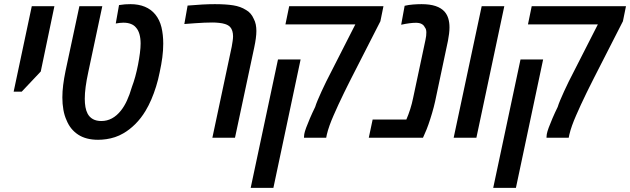

<svg xmlns="http://www.w3.org/2000/svg" viewBox="-20 -660 3019 920"><path d="M45.4 -220.7 132.3 -630.4H240.7L175.3 -317.4L84 -220.7Z M450.2 9.8Q392.1 9.8 354.5 -14.9Q316.9 -39.6 299.3 -83Q288.6 -106 283.7 -134Q278.8 -162.1 278.8 -192.9Q278.8 -221.7 282.7 -252.7Q286.6 -283.7 293.9 -319.3L360.4 -630.4H470.2L403.3 -315.9Q394.5 -275.4 390.4 -244.1Q386.2 -212.9 386.2 -186.5Q386.2 -165 389.4 -147Q392.6 -128.9 399.9 -115.2Q408.7 -98.6 425 -89.4Q441.4 -80.1 465.8 -80.1Q492.7 -80.1 516.4 -92.8Q540 -105.5 559.6 -130.4Q575.2 -149.9 588.1 -177.7Q601.1 -205.6 612.3 -244.1Q620.6 -265.6 628.2 -293.2Q635.7 -320.8 641.4 -349.9Q647 -378.9 650.4 -405.3Q653.8 -431.6 653.8 -451.2Q653.8 -476.6 648.2 -496.3Q642.6 -516.1 631.3 -528.3Q622.1 -539.6 606.9 -545.4Q591.8 -551.3 571.3 -551.3Q563 -551.3 554 -550.3Q544.9 -549.3 534.7 -547.4L550.3 -635.7Q564.9 -638.2 578.9 -639.2Q592.8 -640.1 605 -640.1Q644 -640.1 674.1 -627.7Q704.1 -615.2 724.1 -590.8Q745.1 -564.9 753.7 -529.3Q762.2 -493.7 762.2 -450.7Q762.2 -418.5 757.8 -385Q753.4 -351.6 745.1 -313.5Q738.3 -278.8 728 -245.8Q717.8 -212.9 705.1 -183.3Q692.4 -153.8 677.7 -129.4Q656.2 -93.3 628.2 -65.4Q600.1 -37.6 570.8 -21Q551.8 -9.8 531 -2.9Q510.3 3.9 489.7 6.8Q469.2 9.8 450.2 9.8Z M997.6 0 1090.3 -436Q1092.8 -449.7 1094.7 -463.1Q1096.7 -476.6 1096.7 -486.3Q1096.7 -499.5 1093.3 -511.2Q1089.8 -522.9 1083 -530.3Q1078.6 -535.2 1072.3 -538.8Q1065.9 -542.5 1058.1 -544.9Q1045.9 -548.8 1029.1 -550.5Q1012.2 -552.2 998.5 -552.2Q980 -552.2 958.5 -551.3Q937 -550.3 912.8 -548.6Q888.7 -546.9 863.3 -544.9L878.9 -633.3Q917.5 -636.7 949.7 -638.4Q981.9 -640.1 1009.3 -640.1Q1062 -640.1 1097.4 -634.5Q1132.8 -628.9 1158.7 -612.3Q1171.9 -605 1180.9 -594.2Q1189.9 -583.5 1195.3 -570.8Q1202.6 -557.6 1205.6 -542.5Q1208.5 -527.3 1208.5 -511.7Q1208.5 -496.1 1205.8 -475.8Q1203.1 -455.6 1198.2 -432.6L1106 0Z M1436.5 0Q1437 -3.4 1437 -7.8Q1437 -12.2 1438 -17.6Q1439.9 -28.8 1447 -48.1Q1454.1 -67.4 1465.1 -93Q1476.1 -118.7 1490.2 -147.5Q1494.1 -160.6 1502.2 -179.9Q1510.3 -199.2 1520.8 -222.2Q1531.2 -245.1 1543 -269L1682.6 -543H1347.7L1365.7 -630.4H1817.4L1802.7 -558.1L1664.1 -286.6Q1660.2 -278.8 1654.5 -267.6Q1648.9 -256.3 1642.1 -242.7Q1635.3 -229 1628.2 -214.6Q1621.1 -200.2 1614.5 -185.8Q1607.9 -171.4 1601.6 -158.7Q1589.4 -131.8 1578.4 -106.9Q1567.4 -82 1559.1 -58.8Q1550.8 -35.6 1545.9 -14.6L1543 0ZM1181.2 240.2 1312 -375H1420.4L1290 240.2Z M1747.1 0 1765.6 -87.4H1927.2Q1937 -109.9 1945.6 -136.7Q1954.1 -163.6 1959.5 -190.4L2018.6 -468.3Q2021 -478.5 2022 -488Q2022.9 -497.6 2022.9 -504.9Q2022.9 -512.7 2021 -519Q2019 -525.4 2015.1 -529.8Q2010.7 -539.6 2000.2 -545.2Q1989.7 -550.8 1973.1 -550.8Q1959.5 -550.8 1942.1 -548.6Q1924.8 -546.4 1902.3 -541.5L1918.9 -632.3Q1937.5 -636.7 1959 -638.4Q1980.5 -640.1 2000 -640.1Q2039.6 -640.1 2066.9 -631.1Q2094.2 -622.1 2110.4 -604Q2122.6 -589.8 2128.2 -571Q2133.8 -552.2 2133.8 -528.8Q2133.8 -514.6 2131.8 -498.3Q2129.9 -481.9 2126.5 -464.8L2064.9 -173.8Q2059.1 -147.5 2050.5 -118.4Q2042 -89.4 2033 -63.7Q2023.9 -38.1 2016.6 -22.5L2006.8 0Z M2153.8 0 2288.1 -630.4H2396.5L2262.7 0Z M2598.6 0Q2599.1 -3.4 2599.1 -7.8Q2599.1 -12.2 2600.1 -17.6Q2602.1 -28.8 2609.1 -48.1Q2616.2 -67.4 2627.2 -93Q2638.2 -118.7 2652.3 -147.5Q2656.2 -160.6 2664.3 -179.9Q2672.4 -199.2 2682.9 -222.2Q2693.4 -245.1 2705.1 -269L2844.7 -543H2509.8L2527.8 -630.4H2979.5L2964.8 -558.1L2826.2 -286.6Q2822.3 -278.8 2816.7 -267.6Q2811 -256.3 2804.2 -242.7Q2797.4 -229 2790.3 -214.6Q2783.2 -200.2 2776.6 -185.8Q2770 -171.4 2763.7 -158.7Q2751.5 -131.8 2740.5 -106.9Q2729.5 -82 2721.2 -58.8Q2712.9 -35.6 2708 -14.6L2705.1 0ZM2343.3 240.2 2474.1 -375H2582.5L2452.1 240.2Z"/></svg>

Font: Open Sans SemiCondensed SemiBold
Style: Italic
Weight: 600
Width: 4
Italic angle: -12°
Designer: Monotype Design Team
Foundry: Monotype Imaging Inc.
Version: Version 3.000